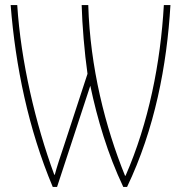

<svg xmlns="http://www.w3.org/2000/svg" viewBox="-20 -734 709 757"><path d="M188 3H205L336 -396C364 -264 404 -128 466 3H481C590 -225 638 -475 652 -714H626C613 -486 566 -249 475 -41H473C395 -233 335 -470 328 -714H302C304 -636 313 -527 325 -443L232 -159C218 -117 204 -76 196 -45H194C120 -246 62 -493 48 -714H22C41 -473 92 -225 188 3Z"/></svg>

Font: Noto Sans Condensed Thin
Style: Regular
Weight: 100
Width: 3
Designer: Monotype Design Team
Foundry: Monotype Imaging Inc.
Version: Version 2.013